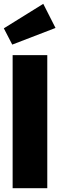

<svg xmlns="http://www.w3.org/2000/svg" viewBox="-21 -983 311 1003"><path d="M226 -695V0H45V-695ZM205 -963 269 -837 43 -750 -1 -835Z"/></svg>

Font: Fira Sans Condensed ExtraBold
Style: Regular
Weight: 800
Width: 3
Designer: Carrois Corporate & Edenspiekermann AG
Foundry: Carrois Corporate GbR & Edenspiekermann AG
Version: Version 4.203